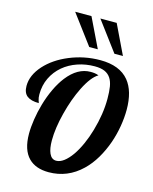

<svg xmlns="http://www.w3.org/2000/svg" viewBox="-143 -1093 952 1193"><g transform="rotate(15 332.5 -497.0)"><path d="M189 -1000H293.9L385.3 -811H330.1ZM351.1 -1000H456.1L546.9 -811H492.2ZM158.2 -39.6Q107.9 -89.8 107.9 -194.8Q107.9 -236.3 115.7 -287.1Q123.5 -337.9 138.2 -388.7Q153.8 -442.9 177 -492.2Q200.2 -541.5 229 -578.6Q295.9 -664.1 378.9 -664.1Q394 -664.1 406 -662.4Q418 -660.6 431.2 -655.8Q387.7 -630.4 345.2 -545.4Q306.2 -466.8 281.2 -368.2Q255.9 -269 255.9 -190.9Q255.9 -138.2 269.5 -107.9Q284.2 -75.2 314 -75.2Q338.4 -75.2 363.5 -94.2Q388.7 -113.3 413.1 -147.9Q436.5 -181.6 456.5 -226.3Q476.6 -271 491.2 -321.8Q522.9 -431.2 522.9 -528.8Q522.9 -575.7 517.6 -607.4Q512.2 -639.2 498.5 -660.2Q483.9 -682.6 459 -693.4Q434.1 -704.1 395 -704.1Q337.9 -704.1 285.6 -686.3Q233.4 -668.5 193.8 -635.3Q152.8 -600.6 129.9 -552.7Q106.9 -504.9 106.9 -446.8Q106.9 -424.8 112.3 -408.7Q113.8 -402.3 115.7 -399.4Q117.2 -396 117.2 -393.1Q67.4 -393.1 41.7 -412.8Q16.1 -432.6 16.1 -477.1Q16.1 -545.9 73.7 -610.4Q130.4 -672.9 220.7 -710.4Q315.9 -750 418.9 -750Q543.9 -750 603 -678.2Q655.8 -613.8 655.8 -494.1Q655.8 -443.8 646.5 -388.2Q637.2 -332.5 618.7 -278.8Q598.1 -220.2 568.1 -169.4Q538.1 -118.7 499 -81.1Q408.7 5.9 287.1 5.9Q203.6 5.9 158.2 -39.6Z"/></g></svg>

Font: Pattaya
Style: Regular
Weight: 400
Designer: Pablo Impallari / Thai characters Designed by Thanarat Vachiruckul and Suppakit Chalermlarp
Foundry: Pablo Impallari
Version: Version 2.001